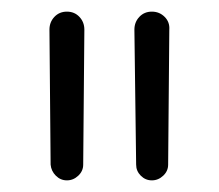

<svg xmlns="http://www.w3.org/2000/svg" viewBox="-20 -788 376 330"><path d="M95 -478Q84 -478 76 -486Q68 -494 67 -505L65 -737Q65 -750 73.5 -759Q82 -768 95 -768Q108 -768 116.5 -759Q125 -750 125 -737L123 -505Q123 -494 114.5 -486Q106 -478 95 -478ZM241 -478Q230 -478 222 -486Q214 -494 214 -505L211 -737Q211 -750 219.5 -759Q228 -768 241 -768Q254 -768 263 -759Q272 -750 271 -737L269 -505Q269 -494 260.5 -486Q252 -478 241 -478Z"/></svg>

Font: Zen Maru Gothic
Style: Regular
Weight: 400
Designer: Yoshimichi Ohira
Foundry: Positype
Version: Version 1.002